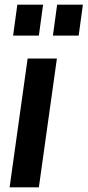

<svg xmlns="http://www.w3.org/2000/svg" viewBox="-20 -800 374 820"><path d="M21 0 98 -550H223L146 0ZM36 -648 54 -780H164L146 -648ZM206 -648 224 -780H334L316 -648Z"/></svg>

Font: Mohave
Style: Bold Italic
Weight: 700
Italic angle: -8°
Designer: Gumpita Rahayu
Foundry: Tokotype
Version: Version 2.003; ttfautohint (v1.8.3)